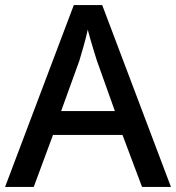

<svg xmlns="http://www.w3.org/2000/svg" viewBox="-20 -737 695 757"><path d="M540 0 463 -205H189L113 0H0L271 -717H383L654 0ZM362 -498Q359 -508 351.5 -531.5Q344 -555 337 -580Q330 -605 326 -620Q319 -588 309 -553Q299 -518 293 -498L221 -299H433Z"/></svg>

Font: Noto Sans Lao Looped Medium
Style: Regular
Weight: 500
Designer: Mark Frömberg, Ben Mitchell
Foundry: The Fontpad Ltd
Version: Version 1.002; ttfautohint (v1.8.4.7-5d5b)